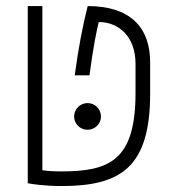

<svg xmlns="http://www.w3.org/2000/svg" viewBox="-20 -606 626 635"><path d="M184.6 9.3C381.8 9.3 476.6 -55.2 476.6 -296.9V-399.4C476.6 -518.1 408.2 -585.9 270 -585.9C252.9 -516.6 241.2 -458.5 227.1 -356.9H275.9C289.1 -457.5 300.8 -509.3 306.6 -533.2C371.1 -533.2 428.2 -486.8 428.2 -395V-297.9C428.2 -73.2 339.8 -39.1 181.6 -39.1C153.8 -39.1 133.8 -41 120.1 -43V-585.9H71.8V0C86.9 2.9 127 9.3 184.6 9.3ZM269.5 -176.8C293.9 -176.8 314 -196.3 314 -220.7C314 -245.1 293.9 -265.1 269.5 -265.1C245.1 -265.1 225.1 -245.1 225.1 -220.7C225.1 -196.3 245.1 -176.8 269.5 -176.8Z"/></svg>

Font: Cascadia Code PL ExtraLight
Style: Regular
Weight: 200
Monospace: yes
Designer: Aaron Bell
Foundry: Saja Typeworks
Version: Version 2404.023